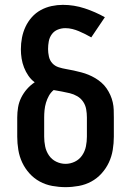

<svg xmlns="http://www.w3.org/2000/svg" viewBox="-20 -763 540 791"><path d="M250 8Q223 8 195.5 3Q168 -2 144 -15Q120 -28 101.5 -48.5Q83 -69 71.5 -93.5Q60 -118 55.5 -145.5Q51 -173 51 -200V-279Q51 -300 54.5 -321Q58 -342 67.5 -361Q77 -380 91 -396Q105 -412 123 -424Q108 -435 97 -451Q86 -467 79 -485Q72 -503 69 -522Q66 -541 66 -560Q66 -584 70.5 -607.5Q75 -631 85 -652.5Q95 -674 111 -692Q127 -710 148 -721.5Q169 -733 192.5 -738Q216 -743 239 -743Q285 -743 329 -728.5Q373 -714 412 -692L356 -609Q344 -616 331 -622.5Q318 -629 305 -634.5Q292 -640 278 -643.5Q264 -647 249 -647Q233 -647 218 -641Q203 -635 193.5 -622Q184 -609 181 -593Q178 -577 178 -561Q178 -546 181.5 -530Q185 -514 195.5 -502.5Q206 -491 221.5 -486Q237 -481 252.5 -478.5Q268 -476 283.5 -472.5Q299 -469 314.5 -465Q330 -461 344.5 -455Q359 -449 372.5 -441Q386 -433 398 -422.5Q410 -412 419 -399Q428 -386 434.5 -371.5Q441 -357 444.5 -341.5Q448 -326 448.5 -310.5Q449 -295 449 -279V-200Q449 -173 444.5 -145.5Q440 -118 428.5 -93.5Q417 -69 398.5 -48.5Q380 -28 356 -15Q332 -2 304.5 3Q277 8 250 8ZM250 -88Q270 -88 288.5 -97Q307 -106 318.5 -123Q330 -140 334 -160Q338 -180 338 -200V-279Q338 -296 335 -313Q332 -330 322.5 -344Q313 -358 298.5 -366.5Q284 -375 267.5 -379Q251 -383 234.5 -386Q218 -389 201 -392Q189 -382 181.5 -368.5Q174 -355 169.5 -340Q165 -325 163.5 -309.5Q162 -294 162 -279V-200Q162 -180 166 -160Q170 -140 181.5 -123Q193 -106 211.5 -97Q230 -88 250 -88Z"/></svg>

Font: Iosevka SS18
Style: Bold
Weight: 700
Monospace: yes
Designer: Belleve Invis
Foundry: Belleve Invis
Version: Version 25.1.1; ttfautohint (v1.8.4)